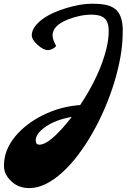

<svg xmlns="http://www.w3.org/2000/svg" viewBox="-20 -780 669 1015"><path d="M257.8 -592.8Q257.8 -571.3 276.9 -536.6Q257.8 -515.1 231.9 -515.1Q209.5 -515.1 177.7 -543.5Q147.9 -570.8 147.9 -593.3Q147.9 -615.7 163.1 -637.5Q178.2 -659.2 203.4 -678Q228.5 -696.8 262 -711.9Q295.4 -727.1 332 -737.8Q407.7 -760.3 464.6 -760.3Q521.5 -760.3 550.8 -751.5Q580.1 -742.7 597.7 -724.6Q628.9 -690.9 628.9 -619.6Q628.9 -548.3 617.2 -481.7Q605.5 -415 584.5 -345.9Q563.5 -276.9 534.2 -208.5Q504.9 -140.1 469.5 -77.9Q434.1 -15.6 393.8 37.8Q353.5 91.3 310.5 130.4Q218.3 214.4 135.3 214.4Q77.1 214.4 39.1 177.7Q1 142.1 1 96.9Q1 51.8 16.4 14.2Q31.7 -23.4 59.3 -57.4Q86.9 -91.3 124.8 -120.4Q162.6 -149.4 207 -171.4Q301.8 -217.8 403.8 -224.6Q507.3 -379.9 542.5 -522.5Q554.7 -571.8 554.7 -617.2Q554.7 -662.6 533.2 -682.6Q511.7 -702.6 464.8 -702.6Q402.8 -702.6 335.9 -675.8Q257.8 -643.6 257.8 -592.8ZM168.9 -37.1Q168.9 -15.1 189 -15.1Q231.4 -15.1 310.1 -102.5Q334.5 -129.4 359.4 -162.1Q272 -146.5 218.8 -108.4Q168.9 -73.2 168.9 -37.1Z"/></svg>

Font: Molle
Style: Regular
Weight: 400
Italic angle: -22°
Designer: Elena Albertoni
Foundry: Elena Albertoni
Version: Version 1.001; ttfautohint (v0.92) -l 12 -r 12 -G 200 -x 10 